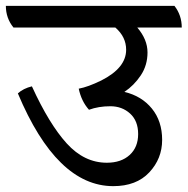

<svg xmlns="http://www.w3.org/2000/svg" viewBox="-56 -631 641 656"><path d="M565 -537H413Q448 -496 448 -452Q448 -408 425 -373.5Q402 -339 369 -317Q428 -303 463 -260Q498 -217 498 -153Q498 -89 454 -42Q410 5 331 5Q138 5 5 -312Q24 -329 53 -336Q112 -207 172 -141Q232 -75 309 -75Q358 -75 387 -101.5Q416 -128 416 -173Q416 -218 388.5 -243Q361 -268 321 -268Q281 -268 248 -256Q222 -285 213 -328Q245 -334 290 -356Q375 -399 375 -461Q375 -505 338 -537H-10Q-36 -569 -36 -611H540Q565 -579 565 -537Z"/></svg>

Font: Karma Medium
Style: Regular
Weight: 500
Designer: Joana Correia
Foundry: Indian Type Foundry
Version: Version 1.202;PS 1.0;hotconv 1.0.78;makeotf.lib2.5.61930; tt